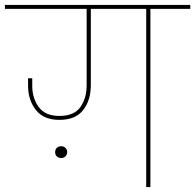

<svg xmlns="http://www.w3.org/2000/svg" viewBox="-55 -760 793 780"><path d="M539 0V-724H314V-414Q314 -353 283 -313Q252 -273 186 -273Q122 -273 90.5 -313.5Q59 -354 59 -412V-442H76V-411Q76 -361 102.5 -325Q129 -289 186 -289Q246 -289 271.5 -325Q297 -361 297 -414V-724H-35V-740H718V-724H556V0ZM194 -118Q183 -118 176 -124.5Q169 -131 169 -142Q169 -153 176 -159.5Q183 -166 194 -166Q204 -166 211 -159Q218 -152 218 -142Q218 -132 211 -125Q204 -118 194 -118Z"/></svg>

Font: SVN-Poppins Thin
Style: Regular
Weight: 100
Designer: Ninad Kale (Devanagari), Jonny Pinhorn (Latin)
Foundry: Indian Type Foundry
Version: Version 3.002 2017